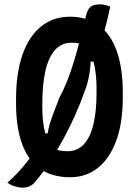

<svg xmlns="http://www.w3.org/2000/svg" viewBox="-20 -797 640 885"><path d="M488 -766Q477 -713 463.5 -662.5Q450 -612 435 -564L448 -513H378L398 -525Q398 -489 390.5 -448Q383 -407 370 -376Q351 -321 327 -267.5Q303 -214 276.5 -164.5Q250 -115 222 -72Q219 -66 215 -59Q211 -52 207 -46Q194 -26 181 -8Q168 10 156 24.5Q144 39 133 51Q125 58 113 63Q101 68 87 68Q76 68 65.5 66Q55 64 45.5 61Q36 58 28.5 54Q21 50 14 45Q35 27 56 5Q77 -17 97 -41.5Q117 -66 131 -87L163 -182H214L197 -160Q199 -184 205 -209.5Q211 -235 223.5 -267.5Q236 -300 253 -345Q272 -380 289 -422.5Q306 -465 321.5 -516Q337 -567 351 -624Q354 -635 356.5 -646Q359 -657 362 -668Q366 -681 369 -693.5Q372 -706 375 -719Q383 -754 397 -765.5Q411 -777 442 -777Q450 -777 457.5 -775.5Q465 -774 473 -772Q481 -770 488 -766ZM302 -720Q382 -720 436 -680Q490 -640 518 -562Q546 -484 546 -368V-348Q546 -231 516 -149Q486 -67 431.5 -23.5Q377 20 303 20Q221 20 165.5 -18.5Q110 -57 82 -133Q54 -209 54 -320V-340Q54 -461 84 -546Q114 -631 170 -675.5Q226 -720 302 -720ZM175 -303Q175 -233 188 -186Q201 -139 218 -115Q237 -107 253.5 -103.5Q270 -100 292 -100Q336 -100 366 -131.5Q396 -163 410.5 -223.5Q425 -284 425 -370V-386Q425 -435 419 -473Q413 -511 403 -538.5Q393 -566 381 -584Q362 -594 346.5 -597Q331 -600 308 -600Q264 -600 234 -567Q204 -534 189.5 -471Q175 -408 175 -319Z"/></svg>

Font: Recursive Monospace Casual SemiBold
Style: Regular
Weight: 600
Version: Version 1.047